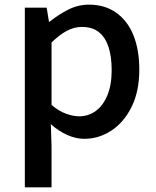

<svg xmlns="http://www.w3.org/2000/svg" viewBox="-20 -584 670 827"><path d="M87 223V-551H181L191 -490H193Q230 -520 273 -542Q316 -564 363 -564Q432 -564 481 -529Q530 -494 555 -431.5Q580 -369 580 -284Q580 -190 546.5 -123Q513 -56 459 -21Q405 14 343 14Q307 14 270 -2.5Q233 -19 199 -49L202 45V223ZM321 -83Q361 -83 392.5 -106Q424 -129 442.5 -173.5Q461 -218 461 -282Q461 -340 447.5 -381.5Q434 -423 406 -445.5Q378 -468 332 -468Q300 -468 268.5 -451.5Q237 -435 202 -401V-132Q234 -105 265 -94Q296 -83 321 -83Z"/></svg>

Font: Noto Sans TC Thin Medium
Style: Regular
Weight: 500
Version: Version 2.004-H2;hotconv 1.0.118;makeotfexe 2.5.65603